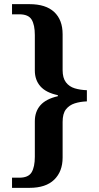

<svg xmlns="http://www.w3.org/2000/svg" viewBox="-20 -780 477 926"><path d="M38 126V77H73Q117 77 132.5 51Q148 25 148 -24V-195Q148 -242 175 -272.5Q202 -303 259 -316V-321Q202 -333 175 -363.5Q148 -394 148 -440V-611Q148 -660 132.5 -685.5Q117 -711 73 -711H38V-760H122Q201 -760 241.5 -722Q282 -684 282 -615V-442Q282 -404 298 -383Q314 -362 340.5 -354Q367 -346 399 -345V-291Q367 -290 340.5 -281.5Q314 -273 298 -252.5Q282 -232 282 -192V-20Q282 47 241.5 86.5Q201 126 122 126Z"/></svg>

Font: Noto Serif Armenian SemiBold
Style: Regular
Weight: 600
Version: Version 2.007